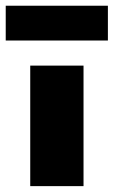

<svg xmlns="http://www.w3.org/2000/svg" viewBox="-82 -634 388 654"><path d="M-62.5 -496V-614.5H285.5V-496ZM21 0V-410.5H202.5V0Z"/></svg>

Font: League Spartan Black
Style: Regular
Weight: 900
Foundry: The League of Moveable Type
Version: Version 2.002